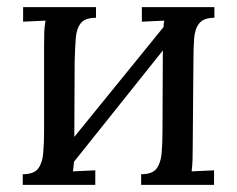

<svg xmlns="http://www.w3.org/2000/svg" viewBox="-20 -520 667 540"><path d="M250 -470Q219 -470 207 -454.5Q195 -439 193 -411.5Q191 -384 190 -348L189 -135L440 -444Q440 -453 442 -462L379 -459V-500H583V-470Q553 -470 540.5 -454.5Q528 -439 526 -411.5Q524 -384 524 -348L522 -106Q522 -86 521.5 -70.5Q521 -55 519 -38L582 -41V0H377V-30Q408 -30 420 -45.5Q432 -61 434.5 -88.5Q437 -116 437 -152L438 -378L188 -65Q187 -51 185 -38L248 -41V0H44V-30Q75 -30 87 -45.5Q99 -61 101.5 -88.5Q104 -116 104 -152V-394Q104 -414 104.5 -429.5Q105 -445 108 -462L45 -459V-500H250Z"/></svg>

Font: Lora
Style: Regular
Weight: 400
Designer: Olga Karpushina, Alexei Vanyashin (Cyrillic)
Foundry: Cyreal
Version: Version 3.005; ttfautohint (v1.8.4.7-5d5b)